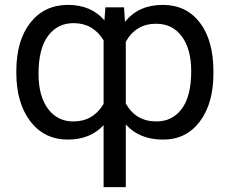

<svg xmlns="http://www.w3.org/2000/svg" viewBox="-20 -558 935 781"><path d="M848.1 -258.3Q848.1 -137.7 793 -64Q737.8 9.8 643.6 9.8Q546.4 9.8 491.7 -51.8V203.1H401.4V-48.8Q346.7 9.8 255.9 9.8Q160.2 9.8 103.3 -64.7Q46.4 -139.2 46.4 -262.2V-268.6Q46.4 -393.1 103.5 -465.6Q160.6 -538.1 256.8 -538.1Q350.6 -538.1 404.8 -475.1L408.7 -528.3H484.4L488.3 -469.2Q543.9 -538.1 642.1 -538.1Q737.3 -538.1 792.7 -466.3Q848.1 -394.5 848.1 -266.6ZM136.7 -258.3Q136.7 -167.5 175 -115.7Q213.4 -64 278.3 -64Q358.9 -64 401.4 -135.3V-394Q358.4 -463.9 279.3 -463.9Q213.9 -463.9 175.3 -411.9Q136.7 -359.9 136.7 -258.3ZM757.8 -268.6Q757.8 -357.9 719.7 -409.7Q681.6 -461.4 615.2 -461.4Q532.7 -461.4 491.7 -388.2V-136.7Q532.7 -64 616.2 -64Q681.2 -64 719.5 -115.5Q757.8 -167 757.8 -268.6Z"/></svg>

Font: Roboto
Style: Regular
Weight: 400
Designer: Google
Version: Version 2.134; 2016; ttfautohint (v1.6)